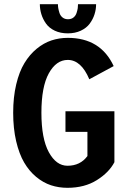

<svg xmlns="http://www.w3.org/2000/svg" viewBox="-20 -887 610 918"><path d="M439.5 -867Q439.5 -842.5 432 -818.8Q424.5 -795 409 -774Q393.5 -753 366.2 -740.2Q339 -727.5 304 -727.5Q269 -727.5 242 -740.2Q215 -753 200 -774.2Q185 -795.5 177.8 -819Q170.5 -842.5 170.5 -867H257Q257 -858 258.5 -848.5Q260 -839 264.2 -825.5Q268.5 -812 279 -803.5Q289.5 -795 305 -795Q321 -795 331.5 -803.5Q342 -812 346.2 -825.5Q350.5 -839 351.8 -848.2Q353 -857.5 353 -867ZM527 -355V-111.5Q501.5 -62.5 443 -25.8Q384.5 11 302.5 11Q261 11 223.8 -1.2Q186.5 -13.5 153 -41.2Q119.5 -69 95.5 -110Q71.5 -151 57.2 -212Q43 -273 43 -348Q43 -422.5 57.5 -483.5Q72 -544.5 96.8 -585.2Q121.5 -626 155.2 -653.8Q189 -681.5 226.2 -693.8Q263.5 -706 304 -706Q461 -706 523.5 -571L407 -508Q368 -600.5 304 -600.5Q249 -600.5 213.5 -536.5Q178 -472.5 178 -348Q178 -224 213.5 -159.2Q249 -94.5 302.5 -94.5Q364 -94.5 398 -141V-256.5H293V-355Z"/></svg>

Font: League Mono Narrow SemiBold
Style: Regular
Weight: 600
Width: 3
Designer: Tyler Finck
Foundry: The League of Moveable Type / Tyler Finck
Version: Version 2.210